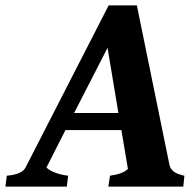

<svg xmlns="http://www.w3.org/2000/svg" viewBox="-75 -687 709 707"><path d="M-55 0H171L176 -40C143 -44 113 -54 96 -70L166 -208H372L396 -65C384 -52 359 -44 330 -40L324 0H600L604 -40C574 -46 554 -57 549 -80L429 -667H325L19 -70C11 -54 -12 -43 -50 -40ZM198 -271 321 -511 361 -271Z"/></svg>

Font: Caladea
Style: Bold Italic
Weight: 700
Italic angle: -9°
Designer: Carolina Giovagnoli and Andres Torresi
Foundry: Carolina Giovagnoli & Andres Torresi
Version: Version 1.001;hotconv 1.0.109;makeotfexe 2.5.65596